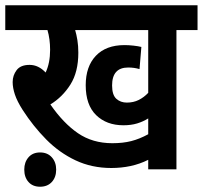

<svg xmlns="http://www.w3.org/2000/svg" viewBox="-20 -642 769 728"><path d="M649 -528V0H542V-36Q510 -20 475 -12.5Q440 -5 402 -5Q328 -5 266.5 -34Q205 -63 155.5 -113Q106 -163 66 -225Q45 -258 36.5 -283.5Q28 -309 28 -331Q28 -356 43 -376Q58 -396 92 -396Q126 -396 153 -367Q170 -403 170 -453Q170 -494 160 -528H0V-622H729V-528ZM461 -253Q486 -253 506 -263Q526 -273 542 -290V-528H265Q270 -511 273.5 -489.5Q277 -468 277 -442Q277 -369 247 -321.5Q217 -274 171 -246Q220 -175 275.5 -137Q331 -99 406 -99Q446 -99 477.5 -107Q509 -115 542 -133V-193Q523 -181 500 -174Q477 -167 448 -167Q384 -167 344.5 -205.5Q305 -244 305 -319Q305 -390 343.5 -430.5Q382 -471 452 -471Q468 -471 486 -469Q504 -467 516 -464L509 -380Q489 -386 466 -386Q405 -386 405 -318Q405 -282 421 -267.5Q437 -253 461 -253ZM72 1Q72 -27 88 -45.5Q104 -64 132 -64Q160 -64 176.5 -45.5Q193 -27 193 1Q193 30 176.5 48Q160 66 132 66Q104 66 88 48Q72 30 72 1Z"/></svg>

Font: Noto Sans Devanagari Condensed SemiBold
Style: Regular
Weight: 600
Width: 3
Designer: Jelle Bosma - Monotype Design Team
Foundry: Monotype Imaging Inc.
Version: Version 2.004; ttfautohint (v1.8.4.7-5d5b)